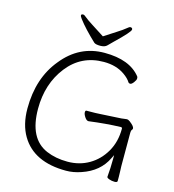

<svg xmlns="http://www.w3.org/2000/svg" viewBox="-129 -997 1009 1116"><g transform="rotate(15 376.0 -439.5)"><path d="M677 -35Q677 -17 677 -8Q677 1 660 1Q643 1 628 -4.5Q613 -10 613 -16V-17Q618 -70 618 -126V-148L608 -128Q566 -39 461 -4Q415 12 371 12Q177 12 101 -116Q61 -183 61 -280Q61 -463 160 -583Q260 -708 411.5 -708Q563 -708 629 -625Q632 -622 632 -612.5Q632 -603 620.5 -588Q609 -573 601 -573Q593 -573 590 -577Q576 -600 547 -620Q496 -656 421 -656Q286 -656 203.5 -550.5Q121 -445 121 -295Q121 -115 238 -65Q294 -41 365.5 -41Q437 -41 494.5 -74.5Q552 -108 587 -168.5Q622 -229 622 -308Q622 -316 613 -316Q523 -313 424 -300H422Q411 -300 400 -316.5Q389 -333 389 -344.5Q389 -356 396 -356H410Q454 -356 480 -358L604 -365Q609 -365 619.5 -367Q630 -369 637 -369Q644 -369 655 -361Q684 -339 684 -326Q684 -321 679.5 -316Q675 -311 675 -298V-97Q675 -89 676 -71ZM376 -798Q414 -823 448 -844.5Q482 -866 496.5 -878.5Q511 -891 517 -891Q530 -891 530 -880Q530 -865 444 -783L416 -755Q403 -741 375.5 -741Q348 -741 338 -749Q269 -814 232 -863Q210 -891 234 -891Q240 -891 254.5 -878.5Q269 -866 303.5 -844.5Q338 -823 376 -798Z"/></g></svg>

Font: ToneOZ-Pinyin-WenKai-Light
Style: Light
Weight: 300
Designer: Fontworks Inc.
Foundry: ToneOZ
Version: Version 0.240331